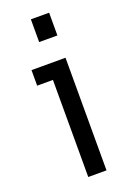

<svg xmlns="http://www.w3.org/2000/svg" viewBox="-137 -751 544 801"><g transform="rotate(-20 135.0 -350.0)"><path d="M110 0H191V-500H40V-431H110ZM110 -599H191V-700H110Z"/></g></svg>

Font: Finlandica
Style: Regular
Weight: 400
Designer: Niklas Ekholm, Juho Hiilivirta, Jaakko Suomalainen
Foundry: Helsinki Type Studio
Version: Version 2.000;Glyphs 3.2 (3202)